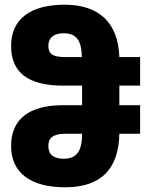

<svg xmlns="http://www.w3.org/2000/svg" viewBox="-20 -784 629 814"><path d="M256 10C406 10 483 -65 486 -217H574V-338H486V-421H574V-542H486C481 -688 400 -764 254 -764C109 -764 27 -703 27 -589C27 -477 99 -421 247 -421H328V-338H247C100 -338 27 -276 27 -165C27 -52 109 10 256 10ZM257 -542C204 -542 185 -555 185 -590C185 -623 207 -643 250 -643C304 -643 326 -612 327 -542ZM250 -111C208 -111 185 -128 185 -165C185 -201 207 -217 259 -217H328C328 -143 305 -111 250 -111Z"/></svg>

Font: Noto Sans Georgian SemiCondensed Extra
Style: Regular
Weight: 800
Width: 4
Designer: Monotype Design Team
Foundry: Monotype Imaging Inc.
Version: Version 1.901